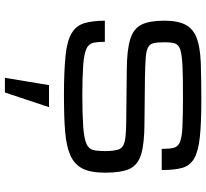

<svg xmlns="http://www.w3.org/2000/svg" viewBox="-50 -564 875 816"><g transform="rotate(90 388.0 -155.5)"><path d="M215.8 3.9Q153.8 -2.4 121.6 -21.5Q89.8 -39.6 78.6 -74.2Q67.4 -110.8 67.4 -163.1H157.2Q157.2 -131.8 161.6 -113.8Q166 -94.2 186.5 -85Q207 -75.2 253.4 -71.3Q309.1 -67.4 382.8 -67.4Q460.9 -67.4 520.5 -71.3Q569.3 -75.2 590.8 -85Q611.8 -94.2 617.2 -113.8Q621.6 -132.8 621.6 -164.1Q621.6 -199.7 614.7 -221.2Q607.9 -240.7 582.5 -247.1Q560.1 -252.9 501.5 -253.9L277.8 -256.3Q191.4 -256.8 146 -271Q101.1 -284.7 84 -319.3Q67.4 -352.1 67.4 -417Q67.4 -475.1 85.9 -508.3Q104 -540 143.1 -554.2Q179.7 -567.9 244.6 -570.8Q330.1 -573.2 395.5 -573.2Q505.9 -573.2 561 -566.9Q621.6 -560.5 652.8 -543Q683.6 -524.9 692.9 -492.2Q702.1 -460.9 702.1 -404.8H612.3Q612.3 -436.5 607.9 -455.1Q603.5 -473.1 584.5 -481.9Q562.5 -490.7 522 -492.7Q463.4 -495.1 400.4 -495.1Q296.9 -495.1 262.2 -493.2Q212.9 -490.7 190.9 -483.9Q169.4 -476.6 164.1 -460.9Q159.2 -446.8 159.2 -417Q159.2 -385.7 162.6 -372.6Q165.5 -355.5 179.2 -347.7Q194.3 -338.9 224.1 -336.9Q255.9 -334.5 310.5 -333.5L503.4 -331.5Q590.3 -331.1 635.7 -317.4Q680.7 -303.2 697.3 -268.1Q713.4 -232.4 713.4 -164.1Q713.4 -103 695.8 -67.9Q677.7 -33.2 638.7 -16.1Q599.6 1 536.1 5.9Q481 10.7 380.4 10.7Q285.2 10.7 215.8 3.9ZM372.6 261.7H310.1L341.3 74.2H435.1Z"/></g></svg>

Font: Michroma+
Style: Regular
Weight: 400
Designer: beogot
Foundry: beogot
Version: Version